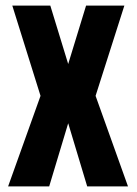

<svg xmlns="http://www.w3.org/2000/svg" viewBox="-20 -667 491 687"><path d="M425 -647 322 -324 438 0H292L224 -226L156 0H9L125 -324L24 -647H160L224 -438L288 -647Z"/></svg>

Font: Squada One
Style: Regular
Weight: 400
Version: Version 1.001